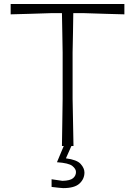

<svg xmlns="http://www.w3.org/2000/svg" viewBox="-20 -733 678 964"><path d="M291 0Q292 -60 292.8 -115.8Q293.5 -171.5 294.5 -237V-469Q293.5 -523.5 292.8 -571Q292 -618.5 291 -667H236.5Q174 -665 125.8 -663.5Q77.5 -662 33.5 -661V-713H604.5V-661Q561 -662 512.8 -663.5Q464.5 -665 401.5 -667H348Q347.5 -618.5 346.5 -571Q345.5 -523.5 344.5 -469V-237Q345.5 -171.5 346.8 -116Q348 -60.5 349 0ZM297 211.5Q291 211.5 273.8 209.5Q256.5 207.5 239 205.5V167Q252.5 169 267.5 171.2Q282.5 173.5 293.5 175Q332.5 174 347 161.5Q361.5 149 361.5 130.5Q361.5 115 343.2 100.2Q325 85.5 266 81.5L306 -14H338.5V0L311 62Q366 69 385 90.2Q404 111.5 404 133Q404 165.5 379.2 188.5Q354.5 211.5 297 211.5Z"/></svg>

Font: Commissioner Loud ExtraLight
Style: Regular
Weight: 200
Designer: Kostas Bartsokas
Foundry: Kostas Bartsokas
Version: Version 1.000; ttfautohint (v1.8.3)